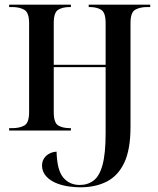

<svg xmlns="http://www.w3.org/2000/svg" viewBox="-20 -556 672 818"><path d="M322 242Q300 242 274.5 238.5Q249 235 227 227Q196 216 177.5 196Q159 176 159 149Q159 125 176 108.5Q193 92 221 90Q223 169 249.5 200.5Q276 232 320 232Q354 232 379 213Q404 194 417 146Q430 98 430 12V-270H209V-78Q209 -33 228 -21.5Q247 -10 278 -10H282V0H19V-10H32Q64 -10 84 -21.5Q104 -33 104 -78V-458Q104 -502 84 -514Q64 -526 32 -526H19V-536H282V-526H277Q247 -526 228 -514.5Q209 -503 209 -458V-280H430V-458Q430 -502 411.5 -514Q393 -526 362 -526H358V-536H620V-526H608Q576 -526 556 -514.5Q536 -503 536 -458V-15Q536 81 509.5 137Q483 193 435 217.5Q387 242 322 242Z"/></svg>

Font: Noto Serif Display SemiCondensed Medium
Style: Regular
Weight: 500
Width: 4
Designer: Monotype Design Team
Foundry: Monotype Imaging Inc.
Version: Version 2.009